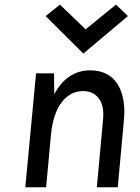

<svg xmlns="http://www.w3.org/2000/svg" viewBox="-20 -792 592 812"><path d="M87 0 132.5 -482H208.5L209.5 -393.5Q236 -443.5 274.5 -469Q313 -494.5 360.5 -494.5Q413 -494.5 447 -468.8Q481 -443 495.5 -395.2Q510 -347.5 504 -282.5L478 0H389.5L415.5 -282.5Q422 -344.5 398 -375.8Q374 -407 332 -407Q277 -407 240.5 -359Q204 -311 195.5 -221.5L175 0ZM470.5 -772.5 521 -724 332.5 -565.5 173 -724 233.5 -772.5 342 -668Z"/></svg>

Font: Karla Medium
Style: Italic
Weight: 500
Italic angle: -8°
Designer: Jonathan Pinhorn
Version: Version 2.001